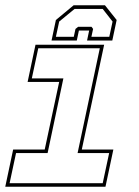

<svg xmlns="http://www.w3.org/2000/svg" viewBox="-28 -710 528 730"><path d="M-8 0 22 -141.5H142L197 -398.5H77L107 -540H368L283 -141.5H403L373 0ZM8.5 -13.5H362.5L387 -128H267L351.5 -526.5H117.5L93 -412H213L153 -128H33ZM371 -690 415.5 -634 399 -556H303L311 -594H272L264 -556H168L184.5 -634L252 -690ZM362.5 -676H255.5L197 -628L184.5 -570H252.5L259 -600L269 -608H320L326 -600L319.5 -570H387.5L400 -628Z"/></svg>

Font: Tourney Condensed Thin
Style: Italic
Weight: 100
Width: 3
Italic angle: -12°
Designer: Tyler Finck
Foundry: Etcetera Type Co
Version: Version 1.010; ttfautohint (v1.8.3)